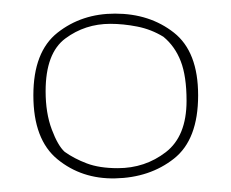

<svg xmlns="http://www.w3.org/2000/svg" viewBox="-20 -532 340 282"><path d="M149 -270Q100 -269 64.5 -298Q29 -327 29 -392Q29 -456 64.5 -484Q100 -512 149 -512Q200 -512 235.5 -484Q271 -456 271 -392Q271 -327 235.5 -299Q200 -271 149 -270ZM153 -285Q193 -285 223.5 -308.5Q254 -332 254 -384Q254 -420 245.5 -442Q237 -464 220 -478Q202 -489 181.5 -493Q161 -497 142 -497Q105 -497 76 -475.5Q47 -454 47 -398Q47 -366 56 -342Q65 -318 75 -309Q89 -299 107.5 -292Q126 -285 153 -285Z"/></svg>

Font: Labrada Thin
Style: Regular
Weight: 100
Designer: Mercedes Jáuregui
Foundry: Omnibus-Type Team
Version: Version 1.000; ttfautohint (v1.8.4.7-5d5b)